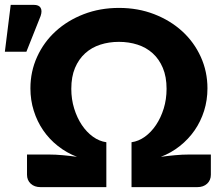

<svg xmlns="http://www.w3.org/2000/svg" viewBox="-78 -769 920 789"><path d="M788.5 -134V-51Q788.5 -28.5 773.2 -14.2Q758 0 732.5 0H462.5V-184.5Q491.5 -188.5 517.5 -207.2Q543.5 -226 563.2 -255.5Q583 -285 594.8 -323Q606.5 -361 606.5 -404Q606.5 -453.5 591.2 -489.8Q576 -526 549.5 -550Q523 -574 487.2 -585.5Q451.5 -597 410.5 -597Q370 -597 334.2 -585.5Q298.5 -574 272 -550Q245.5 -526 230.2 -489.8Q215 -453.5 215 -404Q215 -361 226.8 -323Q238.5 -285 258.2 -255.5Q278 -226 304 -207.2Q330 -188.5 359 -184.5V0H89Q63.5 0 48.2 -14.2Q33 -28.5 33 -51V-134H122Q150.5 -134 180.2 -131.2Q210 -128.5 238.5 -124.5Q195.5 -141 160 -169Q124.5 -197 99.5 -233.5Q74.5 -270 60.8 -313.8Q47 -357.5 47 -406Q47 -475 74.5 -535.5Q102 -596 150.8 -640.5Q199.5 -685 266.2 -710.8Q333 -736.5 411 -736.5Q489 -736.5 555.5 -710.8Q622 -685 670.8 -640.5Q719.5 -596 747 -535.5Q774.5 -475 774.5 -406Q774.5 -357.5 760.8 -313.8Q747 -270 721.8 -233.5Q696.5 -197 661.2 -169Q626 -141 583 -124.5Q611.5 -128.5 641.2 -131.2Q671 -134 699.5 -134ZM-58 -556.5 -34 -749H61Q82 -749 89 -736.8Q96 -724.5 89 -703.5L30.5 -556.5Z"/></svg>

Font: Lato 2
Style: Regular
Weight: 900
Designer: Lukasz Dziedzic with Adam Twardoch and Botio Nikoltchev
Foundry: tyPoland Lukasz Dziedzic
Version: Version 2.015; 2015-08-06; http://www.latofonts.com/